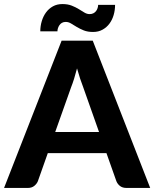

<svg xmlns="http://www.w3.org/2000/svg" viewBox="-29 -926 760 946"><path d="M0 0ZM711 0H594.5Q575 0 562.8 -9.2Q550.5 -18.5 544.5 -33L495.5 -171.5H206.5L157.5 -33Q152.5 -20.5 140 -10.2Q127.5 0 108.5 0H-9L274.5 -725.5H428ZM243 -275.5H459L380.5 -497.5Q373.5 -515 365.8 -538.5Q358 -562 350.5 -589Q343.5 -561.5 336 -537.8Q328.5 -514 321.5 -496.5ZM412.5 -856.5Q423.5 -856.5 431.5 -860.8Q439.5 -865 444.5 -871.8Q449.5 -878.5 452 -886.5Q454.5 -894.5 454.5 -902H538Q538 -876 531 -852Q524 -828 510.2 -809.5Q496.5 -791 476.2 -779.8Q456 -768.5 429.5 -768.5Q403 -768.5 383.8 -776.2Q364.5 -784 349.2 -793.2Q334 -802.5 321.2 -810.2Q308.5 -818 295 -818Q284 -818 276.2 -813.5Q268.5 -809 263.8 -802Q259 -795 256.5 -787Q254 -779 254 -771.5H169.5Q169.5 -797.5 176.8 -821.8Q184 -846 197.8 -864.8Q211.5 -883.5 231.8 -894.8Q252 -906 278.5 -906Q305 -906 324.5 -898.2Q344 -890.5 359 -881.2Q374 -872 386.8 -864.2Q399.5 -856.5 412.5 -856.5Z"/></svg>

Font: Lato Heavy
Style: Regular
Weight: 800
Designer: Lukasz Dziedzic
Foundry: tyPoland Lukasz Dziedzic
Version: Version 2.007; 2014-02-27